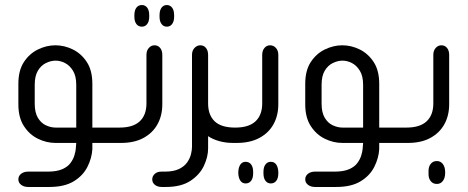

<svg xmlns="http://www.w3.org/2000/svg" viewBox="-20 -568 1860 763"><path d="M460 0H347V25Q345 60 327.5 95Q310 130 273 152.5Q236 175 176 175H92Q75 175 64 166.5Q53 158 53 145Q53 131 64 122.5Q75 114 92 114H170Q205 114 227 104.5Q249 95 260 80Q271 65 275.5 50Q280 35 281 25L283 0H200Q165 0 131 -16.5Q97 -33 75 -67Q53 -101 53 -153V-235Q53 -288 75 -321.5Q97 -355 131 -371.5Q165 -388 200 -388Q236 -388 269.5 -371.5Q303 -355 325 -321.5Q347 -288 347 -235V-61H460ZM283 -61V-231Q283 -266 270 -287Q257 -308 238.5 -317.5Q220 -327 201 -327Q182 -327 162.5 -317.5Q143 -308 130.5 -287Q118 -266 118 -231V-156Q118 -121 130.5 -100Q143 -79 162.5 -70Q182 -61 201 -61Z M544 -462Q530 -462 522 -472.5Q514 -483 514 -502V-507Q514 -527 522 -537.5Q530 -548 544 -548Q557 -548 565 -537.5Q573 -527 573 -507V-502Q573 -483 565 -472.5Q557 -462 544 -462ZM643 -462Q630 -462 622 -472.5Q614 -483 614 -502V-507Q614 -527 622 -537.5Q630 -548 643 -548Q656 -548 664 -537.5Q672 -527 672 -507V-502Q672 -483 664 -472.5Q656 -462 643 -462ZM449 0V-61H455Q509 -61 535.5 -86Q562 -111 562 -157V-350Q562 -367 571.5 -377.5Q581 -388 594 -388Q608 -388 616.5 -377.5Q625 -367 625 -350V-154Q625 -109 606 -74.5Q587 -40 550.5 -20Q514 0 461 0Z M920 0H906Q876 0 850 -7.5Q824 -15 807 -27V22Q807 55 790.5 90.5Q774 126 737 150.5Q700 175 639 175H623Q606 175 595.5 166.5Q585 158 585 145Q585 132 595 123Q605 114 621 114H635Q670 114 691.5 103.5Q713 93 724 77Q735 61 739 44.5Q743 28 743 16V-350Q743 -367 753 -377.5Q763 -388 776 -388Q790 -388 798.5 -377.5Q807 -367 807 -350V-157Q807 -111 833 -86Q859 -61 914 -61H920Z M909 0V-61H915Q969 -61 995.5 -86Q1022 -111 1022 -157V-350Q1022 -367 1031 -377.5Q1040 -388 1053 -388Q1067 -388 1076.5 -377.5Q1086 -367 1086 -350V-154Q1086 -109 1067 -74.5Q1048 -40 1011 -20Q974 0 921 0ZM956 161Q943 161 935.5 150.5Q928 140 927 121V115Q928 96 935.5 85.5Q943 75 956 75Q970 75 978 85.5Q986 96 986 115V121Q986 140 978 150.5Q970 161 956 161ZM1056 161Q1043 161 1035 150.5Q1027 140 1027 121V115Q1027 96 1035 85.5Q1043 75 1056 75Q1070 75 1077.5 85.5Q1085 96 1086 115V121Q1086 140 1078 150.5Q1070 161 1056 161Z M1600 0H1487V25Q1485 60 1467.5 95Q1450 130 1413 152.5Q1376 175 1316 175H1232Q1215 175 1204 166.5Q1193 158 1193 145Q1193 131 1204 122.5Q1215 114 1232 114H1310Q1345 114 1367 104.5Q1389 95 1400 80Q1411 65 1415.5 50Q1420 35 1421 25L1423 0H1340Q1305 0 1271 -16.5Q1237 -33 1215 -67Q1193 -101 1193 -153V-235Q1193 -288 1215 -321.5Q1237 -355 1271 -371.5Q1305 -388 1340 -388Q1376 -388 1409.5 -371.5Q1443 -355 1465 -321.5Q1487 -288 1487 -235V-61H1600ZM1423 -61V-231Q1423 -266 1410 -287Q1397 -308 1378.5 -317.5Q1360 -327 1341 -327Q1322 -327 1302.5 -317.5Q1283 -308 1270.5 -287Q1258 -266 1258 -231V-156Q1258 -121 1270.5 -100Q1283 -79 1302.5 -70Q1322 -61 1341 -61Z M1589 0V-61H1595Q1649 -61 1675.5 -86Q1702 -111 1702 -157V-350Q1702 -367 1711.5 -377.5Q1721 -388 1734 -388Q1748 -388 1756.5 -377.5Q1765 -367 1765 -350V-154Q1765 -109 1746 -74.5Q1727 -40 1690.5 -20Q1654 0 1601 0ZM1716 163Q1700 163 1691 151Q1682 139 1683 120V116Q1682 96 1691 84Q1700 72 1716 72Q1731 72 1740 84Q1749 96 1749 116V120Q1749 139 1740 151Q1731 163 1716 163Z"/></svg>

Font: Beiruti
Style: Regular
Weight: 400
Designer: Arlette Boutros
Foundry: Boutros
Version: Version 1.41